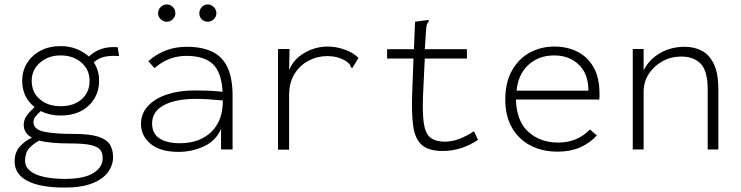

<svg xmlns="http://www.w3.org/2000/svg" viewBox="-20 -674 3340 866"><path d="M253 -153Q204 -153 164 -173Q147 -158 139 -147Q131 -136 131 -123Q131 -91 176.5 -80.5Q222 -70 312 -70Q385 -70 423.5 -57.5Q462 -45 476 -21.5Q490 2 490 35Q490 71 467 102.5Q444 134 396 153Q348 172 272 172Q160 172 103 141.5Q46 111 46 55Q46 14 68.5 -12Q91 -38 124 -53Q87 -73 87 -112Q87 -133 100.5 -152Q114 -171 136 -191Q80 -236 80 -310Q80 -353 101.5 -388.5Q123 -424 162 -445Q201 -466 253 -466Q293 -466 325.5 -453Q358 -440 381 -419Q407 -443 438 -453.5Q469 -464 511 -461L517 -421Q482 -424 454 -418.5Q426 -413 403 -393Q427 -356 427 -310Q427 -243 380.5 -198Q334 -153 253 -153ZM253 -195Q313 -195 348.5 -226.5Q384 -258 384 -309Q384 -360 347 -392Q310 -424 253 -424Q198 -424 160.5 -391.5Q123 -359 123 -310Q123 -257 160 -226Q197 -195 253 -195ZM272 133Q357 133 399.5 107.5Q442 82 443 42Q444 18 433 3Q422 -12 390.5 -19.5Q359 -27 297 -27Q254 -27 218.5 -30Q183 -33 157 -40Q129 -25 111 -4.5Q93 16 93 51Q93 89 138 110.5Q183 132 272 133Z M784 11Q703 11 659.5 -25Q616 -61 616 -115Q616 -162 647.5 -196Q679 -230 733.5 -248Q788 -266 857 -266Q883 -266 917 -265Q951 -264 984 -260Q979 -349 939.5 -385.5Q900 -422 820 -422Q781 -422 745 -408.5Q709 -395 677 -367L649 -398Q722 -463 822 -463Q889 -463 935 -442Q981 -421 1005 -372.5Q1029 -324 1029 -241V0H977V-93Q955 -40 901 -14.5Q847 11 784 11ZM666 -117Q666 -72 699 -50Q732 -28 791 -28Q881 -28 933.5 -79.5Q986 -131 985 -221Q956 -224 922.5 -226Q889 -228 863 -228Q772 -228 719 -199.5Q666 -171 666 -117ZM732 -576Q716 -576 704.5 -587.5Q693 -599 693 -614Q693 -630 704.5 -642Q716 -654 732 -654Q748 -654 759.5 -642.5Q771 -631 771 -614Q771 -599 759.5 -587.5Q748 -576 732 -576ZM917 -576Q901 -576 890 -587Q879 -598 879 -614Q879 -630 890 -642Q901 -654 917 -654Q932 -654 944 -642.5Q956 -631 956 -614Q956 -599 944.5 -587.5Q933 -576 917 -576Z M1234 -453H1286L1284 -358Q1305 -408 1354 -436Q1403 -464 1457 -464Q1495 -464 1533 -451Q1571 -438 1597 -413L1574 -375L1569 -367L1562 -371Q1562 -378 1557.5 -383.5Q1553 -389 1540 -399Q1519 -411 1499 -416Q1479 -421 1456 -421Q1411 -421 1371.5 -400Q1332 -379 1308 -340Q1284 -301 1284 -245V1H1234Z M1977 7Q1914 7 1883 -20Q1852 -47 1844 -103.5Q1836 -160 1839 -248L1845 -410H1726V-452H1847L1852 -576L1904 -583L1913 -584L1914 -577Q1909 -572 1906 -564.5Q1903 -557 1902 -541L1896 -452H2086V-410H1896L1888 -243Q1885 -164 1891.5 -118.5Q1898 -73 1920 -54.5Q1942 -36 1984 -35Q2020 -35 2053 -48Q2086 -61 2118 -82L2136 -43Q2061 7 1977 7Z M2496 10Q2425 10 2372 -18Q2319 -46 2289 -98.5Q2259 -151 2259 -225Q2259 -302 2289 -355.5Q2319 -409 2369 -436.5Q2419 -464 2481 -464Q2538 -464 2584 -441Q2630 -418 2657 -371Q2684 -324 2684 -252Q2684 -244 2684 -238.5Q2684 -233 2683 -225H2307Q2310 -127 2363.5 -79Q2417 -31 2497 -31Q2543 -31 2578.5 -46.5Q2614 -62 2641 -90L2672 -63Q2640 -28 2596 -9Q2552 10 2496 10ZM2310 -265H2634Q2634 -341 2590.5 -382.5Q2547 -424 2480 -424Q2410 -424 2363.5 -381.5Q2317 -339 2310 -265Z M2834 0V-453H2883V-357Q2908 -406 2957 -434.5Q3006 -463 3069 -463Q3110 -463 3144.5 -445.5Q3179 -428 3199.5 -386Q3220 -344 3220 -272V0H3172V-270Q3172 -354 3140.5 -386.5Q3109 -419 3053 -419Q3007 -419 2968.5 -398Q2930 -377 2906.5 -341Q2883 -305 2883 -260V0Z"/></svg>

Font: Inconsolata SemiExpanded Light
Style: Regular
Weight: 300
Width: 6
Monospace: yes
Designer: Raph Levien, Cyreal, Brenton Simpson
Foundry: Raph Levien, Cyreal, Google
Version: Version 3.001; ttfautohint (v1.8.2.53-6de2)